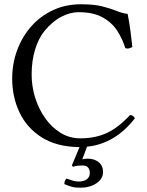

<svg xmlns="http://www.w3.org/2000/svg" viewBox="-20 -678 686 898"><path d="M37 -310Q37 -381 60.5 -444Q84 -507 126.5 -555Q169 -603 228 -630.5Q287 -658 358 -658Q420 -658 459 -648Q498 -638 525 -627Q552 -616 577 -613Q585 -572 590 -534.5Q595 -497 599 -458Q593 -455 587.5 -453Q582 -451 577 -451Q574 -451 571.5 -451.5Q569 -452 566 -453Q553 -496 528 -534.5Q503 -573 459.5 -597Q416 -621 347 -621Q308 -621 266.5 -599.5Q225 -578 187 -532Q160 -498 144 -446Q128 -394 128 -329Q128 -274 144.5 -221Q161 -168 191.5 -125Q222 -82 263.5 -56.5Q305 -31 356 -31Q426 -31 480.5 -56.5Q535 -82 588 -140Q603 -140 611 -125Q565 -65 508 -31.5Q451 2 387 8L365 67Q377 64 391 64Q421 64 441.5 80.5Q462 97 462 126Q462 158 431.5 179Q401 200 355 200Q331 200 315.5 195.5Q300 191 281 183Q281 167 291 157Q311 164 322.5 167.5Q334 171 349 171Q372 171 386 160.5Q400 150 400 131Q400 115 392 105.5Q384 96 367 96Q353 96 343.5 97Q334 98 322 102L316 96L352 10Q246 9 176 -35Q106 -79 71.5 -151.5Q37 -224 37 -310Z"/></svg>

Font: Pochaevsk
Style: Regular
Weight: 400
Version: Version 1.210; ttfautohint (v1.8.4.7-5d5b)